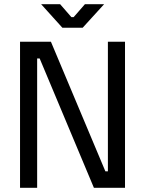

<svg xmlns="http://www.w3.org/2000/svg" viewBox="-20 -900 695 920"><path d="M387 -880 333 -818H322L268 -880H177L279 -767H376L479 -880ZM76 -700V0H158V-620H170L430 0H579V-700H497V-79H485L224 -700Z"/></svg>

Font: Space Text
Style: Regular
Weight: 400
Designer: Florian Karsten (Space Text), Colophon Foundry (Space Mono)
Foundry: Florian Karsten
Version: Version 1.003;PS 001.003;hotconv 1.0.88;makeotf.lib2.5.64775